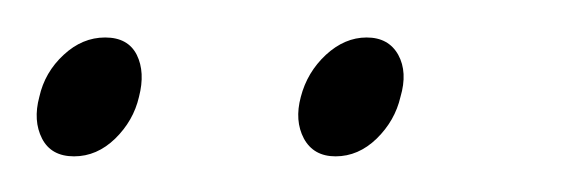

<svg xmlns="http://www.w3.org/2000/svg" viewBox="-53 -594 313 105"><path d="M-12.5 -508.5Q-25 -508.5 -30 -518.2Q-35 -528 -31.5 -541Q-28.5 -554.5 -18.2 -564Q-8 -573.5 4.5 -573.5Q17 -573.5 21.8 -564Q26.5 -554.5 23 -541Q20 -528 10 -518.2Q0 -508.5 -12.5 -508.5ZM130.5 -508.5Q118.5 -508.5 113.2 -518.2Q108 -528 111.5 -541Q115 -554.5 125.2 -564Q135.5 -573.5 147.5 -573.5Q159.5 -573.5 164.8 -564Q170 -554.5 166 -541Q163 -528 153 -518.2Q143 -508.5 130.5 -508.5Z"/></svg>

Font: Fraunces 72pt S000 Thin
Style: Italic
Weight: 100
Italic angle: -16°
Version: Version 1.000; ttfautohint (v1.8.3)